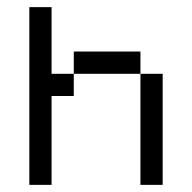

<svg xmlns="http://www.w3.org/2000/svg" viewBox="-20 -520 540 540"><path d="M62.5 -500Q62.5 -500 62.5 0H125Q125 0 125 -250H187.5V-312.5H125V-500ZM375 -312.5V0H437.5V-312.5ZM187.5 -312.5H375V-375H187.5Z"/></svg>

Font: UnifontExMono
Style: Regular
Weight: 500
Version: Version 15.0.06